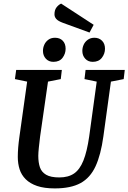

<svg xmlns="http://www.w3.org/2000/svg" viewBox="-20 -1037 714 1068"><path d="M285 11Q226 11 186.5 -2.5Q147 -16 123 -40Q99 -64 89 -95.5Q79 -127 79 -164Q79 -213 88 -276L131 -583L63 -597L70 -648H324L318 -597L247 -583L203 -277Q199 -245 196 -215.5Q193 -186 193 -170Q193 -133 202 -106.5Q211 -80 236.5 -65Q262 -50 310 -50Q360 -50 392 -72Q424 -94 444 -144Q464 -194 476 -277L518 -583L450 -597L456 -648H674L668 -597L597 -583L555 -278Q541 -176 511.5 -112Q482 -48 428 -18.5Q374 11 285 11ZM496 -693Q470 -693 454 -710.5Q438 -728 438 -754Q438 -772 445.5 -788.5Q453 -805 468.5 -816Q484 -827 505 -827Q531 -827 547.5 -810.5Q564 -794 564 -766Q564 -738 546.5 -715.5Q529 -693 496 -693ZM277 -693Q251 -693 235 -710.5Q219 -728 219 -754Q219 -772 226.5 -788.5Q234 -805 249 -816Q264 -827 286 -827Q313 -827 329 -810.5Q345 -794 345 -766Q345 -738 328 -715.5Q311 -693 277 -693ZM478 -856 330 -910Q303 -920 293 -931.5Q283 -943 283 -957Q283 -981 294 -995.5Q305 -1010 320 -1017L501 -899Z"/></svg>

Font: Faustina Light SemiBold
Style: Italic
Weight: 600
Italic angle: -8°
Version: Version 1.200